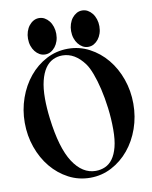

<svg xmlns="http://www.w3.org/2000/svg" viewBox="-102 -1056 890 1123"><g transform="rotate(-10 342.5 -495.0)"><path d="M343 -775Q411 -775 470 -744Q529 -713 572.5 -660.5Q616 -608 640.5 -538.5Q665 -469 665 -392Q665 -315 640.5 -245.5Q616 -176 572.5 -123.5Q529 -71 470 -40Q411 -9 343 -9Q274 -9 215 -40Q156 -71 112.5 -123.5Q69 -176 44.5 -245.5Q20 -315 20 -392Q20 -468 44.5 -537.5Q69 -607 112.5 -660Q156 -713 215 -744Q274 -775 343 -775ZM304 -742Q274 -742 247.5 -729Q221 -716 202 -688Q183 -660 172 -616Q161 -572 161 -510Q161 -484 163 -454Q165 -424 169 -392Q191 -213 246.5 -128Q302 -43 381 -43Q411 -43 437 -54.5Q463 -66 482 -92Q501 -118 512 -160Q523 -202 523 -264Q523 -329 515 -392Q507 -455 494.5 -508Q482 -561 466.5 -602Q451 -643 435 -665Q379 -742 304 -742ZM464 -981Q482 -981 497 -972.5Q512 -964 523.5 -949.5Q535 -935 541.5 -915Q548 -895 548 -873Q548 -850 541.5 -830.5Q535 -811 523.5 -796.5Q512 -782 497 -773.5Q482 -765 464 -765Q446 -765 431 -773.5Q416 -782 404.5 -796.5Q393 -811 386.5 -830.5Q380 -850 380 -873Q380 -895 386.5 -915Q393 -935 404.5 -949.5Q416 -964 431 -972.5Q446 -981 464 -981ZM208 -981Q226 -981 241 -972.5Q256 -964 267.5 -949.5Q279 -935 285.5 -915Q292 -895 292 -873Q292 -850 285.5 -830.5Q279 -811 267.5 -796.5Q256 -782 241 -773.5Q226 -765 208 -765Q190 -765 175 -773.5Q160 -782 148.5 -796.5Q137 -811 130.5 -830.5Q124 -850 124 -873Q124 -895 130.5 -915Q137 -935 148.5 -949.5Q160 -964 175 -972.5Q190 -981 208 -981Z"/></g></svg>

Font: CatShop
Style: Regular
Weight: 400
Designer: Peter Wiegel
Foundry: Peter Wiegel
Version: Version 1.000 2009 initial release